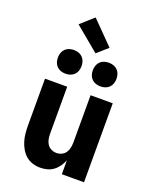

<svg xmlns="http://www.w3.org/2000/svg" viewBox="-177 -1081 954 1188"><g transform="rotate(20 300.0 -487.5)"><path d="M236 8Q211 8 186.5 0.5Q162 -7 142.5 -23.5Q123 -40 110 -62.5Q97 -85 89.5 -109.5Q82 -134 79.5 -159.5Q77 -185 77 -210V-520H223V-210Q223 -192 226.5 -174.5Q230 -157 239.5 -142.5Q249 -128 265.5 -120Q282 -112 300 -112Q318 -112 334.5 -120Q351 -128 360.5 -142.5Q370 -157 373.5 -174.5Q377 -192 377 -210V-520H523V0H377V-92Q369 -71 355.5 -51.5Q342 -32 323.5 -18Q305 -4 282.5 2Q260 8 236 8ZM415 -592Q399 -592 384 -597Q369 -602 358 -613Q347 -624 342 -639Q337 -654 337 -670Q337 -686 342 -701Q347 -716 358 -727Q369 -738 384 -743Q399 -748 415 -748Q431 -748 446 -743Q461 -738 472 -727Q483 -716 488 -701Q493 -686 493 -670Q493 -654 488 -639Q483 -624 472 -613Q461 -602 446 -597Q431 -592 415 -592ZM185 -592Q169 -592 154 -597Q139 -602 128 -613Q117 -624 112 -639Q107 -654 107 -670Q107 -686 112 -701Q117 -716 128 -727Q139 -738 154 -743Q169 -748 185 -748Q201 -748 216 -743Q231 -738 242 -727Q253 -716 258 -701Q263 -686 263 -670Q263 -654 258 -639Q253 -624 242 -613Q231 -602 216 -597Q201 -592 185 -592ZM317 -774 157 -907 242 -983 387 -836Z"/></g></svg>

Font: Iosevka Heavy Extended
Style: Regular
Weight: 900
Width: 7
Monospace: yes
Designer: Belleve Invis
Foundry: Belleve Invis
Version: Version 32.5.0; ttfautohint (v1.8.4)